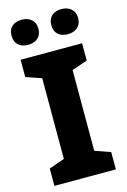

<svg xmlns="http://www.w3.org/2000/svg" viewBox="-137 -987 693 1050"><g transform="rotate(-15 209.5 -462.0)"><path d="M21 -853C21 -804 54 -782 97 -782C138 -782 173 -804 173 -853C173 -902 138 -924 97 -924C54 -924 21 -902 21 -853ZM246 -853C246 -804 279 -782 322 -782C362 -782 398 -804 398 -853C398 -902 362 -924 322 -924C279 -924 246 -902 246 -853ZM383 0V-98L295 -129V-586L383 -616V-714H35V-616L123 -586V-129L35 -98V0Z"/></g></svg>

Font: Noto Sans Lao ExtraBold
Style: Regular
Weight: 800
Designer: Monotype Design Team
Foundry: Monotype Imaging Inc.
Version: Version 2.003